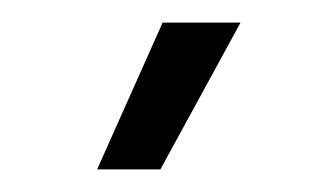

<svg xmlns="http://www.w3.org/2000/svg" viewBox="-20 -720 297 170"><path d="M193 -700 122 -570H66L124 -700Z"/></svg>

Font: Space Grotesk Variable
Style: Regular
Weight: 400
Designer: Florian Karsten (Space Grotesk), Colophon Foundry (Space Mono)
Foundry: Florian Karsten
Version: Version 1.106